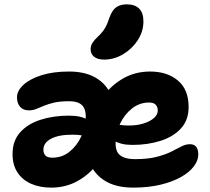

<svg xmlns="http://www.w3.org/2000/svg" viewBox="-20 -845 957 875"><path d="M587 10Q516.2 10 468.9 -15Q421.6 -40 398.2 -83.9Q374.8 -127.8 374.8 -184Q374.8 -242.4 395.2 -301.6Q415.6 -360.8 453.4 -410.3Q491.2 -459.8 544.6 -489.4Q598 -519 664.2 -519Q742.2 -519 790.9 -477.9Q839.6 -436.8 839.6 -357.6Q839.6 -298 804.8 -259.9Q770 -221.8 711.8 -203.2Q653.6 -184.6 583.6 -184.6Q529.2 -184.6 499 -204.8Q468.8 -225 468.8 -250.8Q468.8 -265 475.5 -272.1Q482.2 -279.2 497.8 -279.2Q509.4 -279.2 525 -276.1Q540.6 -273 567.6 -273Q604.2 -273 633.9 -282.2Q663.6 -291.4 681.3 -306.9Q699 -322.4 699 -341Q699 -358.2 689.3 -368Q679.6 -377.8 659.6 -377.8Q616 -377.8 581.5 -350.6Q547 -323.4 526.9 -280.6Q506.8 -237.8 506.8 -189.8Q506.8 -167.4 515 -152Q523.2 -136.6 543.1 -128.2Q563 -119.8 596 -119.8Q654.6 -119.8 694.1 -130.1Q733.6 -140.4 760.3 -153.8Q787 -167.2 806.5 -177.5Q826 -187.8 845.4 -187.8Q865 -187.8 874.3 -175.8Q883.6 -163.8 883.6 -140.2Q883.6 -113.6 863.3 -86.7Q843 -59.8 804.8 -38.2Q766.6 -16.6 711.6 -3.3Q656.6 10 587 10ZM213.4 10Q161.2 10 121.7 -7.5Q82.2 -25 59.7 -59Q37.2 -93 37.2 -143.2Q37.2 -203.6 72.1 -242.2Q107 -280.8 165.4 -299.4Q223.8 -318 294 -318Q349 -318 378.8 -299.6Q408.6 -281.2 408.6 -258Q408.6 -241.4 401.9 -233.1Q395.2 -224.8 379.6 -224.8Q369 -224.8 353 -228Q337 -231.2 310 -231.2Q246.8 -231.2 212.3 -212.6Q177.8 -194 177.8 -163.2Q177.8 -145.4 187.3 -135.9Q196.8 -126.4 218.8 -126.4Q263.4 -126.4 297.4 -154Q331.4 -181.6 351.1 -224.9Q370.8 -268.2 370.8 -313.6Q370.8 -336.8 363.4 -352.2Q356 -367.6 339.4 -375.6Q322.8 -383.6 295.2 -383.6Q253 -383.6 226 -377.2Q199 -370.8 180 -362.8Q161 -354.8 145.3 -348.4Q129.6 -342 110.8 -342Q86 -342 71.7 -358.2Q57.4 -374.4 57.4 -401.4Q57.4 -430.8 86.3 -457.9Q115.2 -485 168.5 -502Q221.8 -519 294.6 -519Q364 -519 410.3 -494Q456.6 -469 479.6 -425.5Q502.6 -382 502.6 -325Q502.6 -266.6 482.3 -207.4Q462 -148.2 424.1 -98.7Q386.2 -49.2 332.8 -19.6Q279.4 10 213.4 10ZM455 -573.4Q424.6 -573.4 408.8 -586.4Q393 -599.4 393 -620Q393 -636.4 401.3 -649.5Q409.6 -662.6 425.8 -677.6Q448 -698.4 459.2 -718.1Q470.4 -737.8 479.8 -767.4Q492.4 -800.8 511.3 -813Q530.2 -825.2 557.4 -825.2Q594.6 -825.2 614.1 -805.9Q633.6 -786.6 633.6 -747.4Q633.6 -701.2 607.6 -661.5Q581.6 -621.8 540.7 -597.6Q499.8 -573.4 455 -573.4Z"/></svg>

Font: Shantell Sans Light
Style: Regular
Weight: 300
Designer: Stephen Nixon, Anya Danilova, Shantell Martin
Foundry: Arrow Type
Version: Version 1.011;[c5ecc13dd]